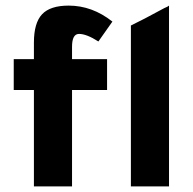

<svg xmlns="http://www.w3.org/2000/svg" viewBox="-20 -665 688 685"><path d="M29 -344V-454H101V-513Q101 -583 130 -614Q159 -645 225 -645Q309 -645 381 -588L331 -517Q289 -544 262 -544Q237 -544 237 -498V-454H362V-344H237V0H101V-344ZM583 -645V0H447V-574Q487 -593 566 -636L577 -641Z"/></svg>

Font: Tajawal ExtraBold
Style: Regular
Weight: 800
Designer: Boutros Fonts
Foundry: Created by Boutros International 2017
Version: Version 1.700